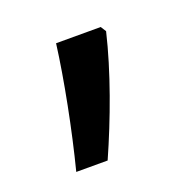

<svg xmlns="http://www.w3.org/2000/svg" viewBox="-60 -177 373 368"><g transform="rotate(-20 126.5 7.5)"><path d="M178 -115H87C78 -45 59 52 39 130H103C135 58 167 -28 185 -104Z"/></g></svg>

Font: Noto Sans Arabic UI SmCn
Style: Regular
Weight: 400
Width: 4
Designer: Monotype Design Team, Nadine Chahine and Nizar Qandah
Foundry: Monotype Imaging Inc.
Version: Version 2.010